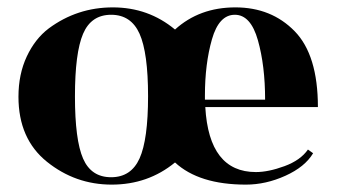

<svg xmlns="http://www.w3.org/2000/svg" viewBox="-20 -490 914 520"><path d="M841 -200H536Q546 -24 673 -24Q707 -24 750.5 -40Q794 -56 814 -85L828 -75Q806 -38 753 -14Q700 10 646 10Q519 10 454 -50Q381 10 282.5 10Q184 10 107 -52Q30 -114 30 -228Q30 -289 52.5 -337Q75 -385 112 -413Q189 -470 285.5 -470Q382 -470 454 -410Q520 -470 617.5 -470Q715 -470 778 -405.5Q841 -341 841 -200ZM535 -220H698Q698 -312 678.5 -381Q659 -450 616 -450Q573 -450 554 -383.5Q535 -317 535 -231ZM205 -60.5Q227 -10 281 -10Q335 -10 358 -61Q381 -112 381 -229.5Q381 -347 358 -398.5Q335 -450 281 -450Q227 -450 205 -398.5Q183 -347 183 -229Q183 -111 205 -60.5Z"/></svg>

Font: Rozha One
Style: Regular
Weight: 400
Designer: Tim Donaldson, Indian Type Foundry
Foundry: Indian Type Foundry
Version: Version 1.300;PS 1.0;hotconv 1.0.78;makeotf.lib2.5.61930; tt